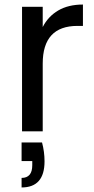

<svg xmlns="http://www.w3.org/2000/svg" viewBox="-20 -578 413 845"><path d="M168 -459Q192 -506 236.5 -532Q281 -558 345 -558V-464H321Q168 -464 168 -298V0H77V-548H168ZM165 49Q176 90 176 132Q176 247 75 247V205Q122 205 122 149V131H75V49Z"/></svg>

Font: DVN-Poppins
Style: Regular
Weight: 400
Designer: Ninad Kale (Devanagari), Jonny Pinhorn (Latin)
Foundry: Indian Type Foundry
Version: 4.004